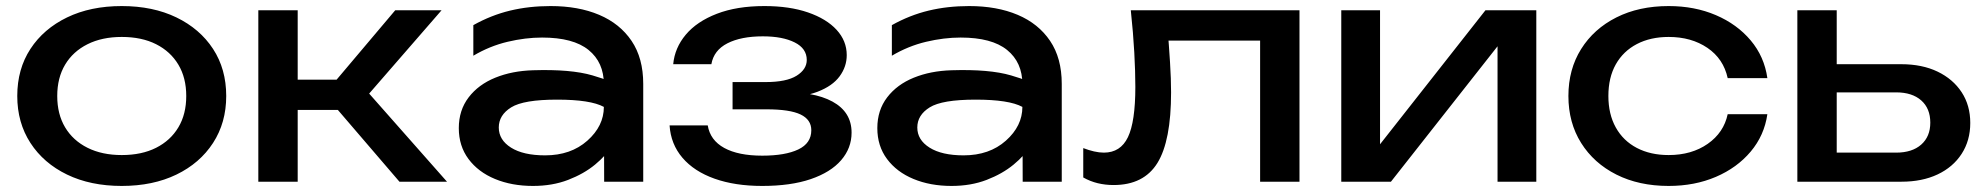

<svg xmlns="http://www.w3.org/2000/svg" viewBox="-20 -600 6548 634"><path d="M382 14Q279 14 201.5 -23.5Q124 -61 80.5 -128Q37 -195 37 -283Q37 -372 80.5 -438.5Q124 -505 201.5 -542.5Q279 -580 382 -580Q485 -580 562.5 -542.5Q640 -505 683.5 -438.5Q727 -372 727 -283Q727 -195 683.5 -128Q640 -61 562.5 -23.5Q485 14 382 14ZM382 -88Q448 -88 495.5 -112Q543 -136 569 -179.5Q595 -223 595 -283Q595 -343 569 -386.5Q543 -430 495.5 -454Q448 -478 382 -478Q317 -478 269 -454Q221 -430 195 -386.5Q169 -343 169 -283Q169 -223 195 -179.5Q221 -136 269 -112Q317 -88 382 -88Z M833 0V-566H963V0ZM1299 0 1051 -289 1285 -566H1438L1199 -291L1456 0ZM906 -337H1168V-237H906Z M1974 -322Q1974 -394 1923.5 -435Q1873 -476 1770 -476Q1715 -476 1656 -462Q1597 -448 1543 -416V-517Q1602 -550 1664.5 -565Q1727 -580 1798 -580Q1890 -580 1958.5 -551Q2027 -522 2065.5 -465Q2104 -408 2104 -323V0H1975ZM1740 -368Q1865 -372 1936.5 -351Q2008 -330 2015 -317.5Q2022 -305 2022 -178Q2022 -153 2002 -120Q1982 -87 1945 -56.5Q1908 -26 1856 -6Q1804 14 1740 14Q1670 14 1614.5 -9Q1559 -32 1527 -75Q1495 -118 1495 -177Q1495 -236 1527.5 -278.5Q1560 -321 1615.5 -343.5Q1671 -366 1740 -368ZM1627 -179Q1627 -138 1667.5 -112.5Q1708 -87 1780 -87Q1865 -87 1919.5 -135.5Q1974 -184 1974 -247Q1930 -271 1819.5 -271Q1709 -271 1668 -245.5Q1627 -220 1627 -179Z M2497 14Q2407 14 2339.5 -10Q2272 -34 2233.5 -79Q2195 -124 2191 -186H2317Q2325 -137 2371.5 -111.5Q2418 -86 2497 -86Q2573 -86 2616 -106.5Q2659 -127 2659 -170Q2659 -205 2623.5 -222Q2588 -239 2511 -239H2399V-329H2508Q2577 -329 2610.5 -350Q2644 -371 2644 -402Q2644 -440 2604 -460Q2564 -480 2499 -480Q2427 -480 2382 -457Q2337 -434 2329 -388H2203Q2208 -442 2244.5 -485.5Q2281 -529 2347 -554.5Q2413 -580 2504 -580Q2587 -580 2648 -559Q2709 -538 2742.5 -501.5Q2776 -465 2776 -418Q2776 -380 2752.5 -348Q2729 -316 2679.5 -297Q2630 -278 2552 -278V-295Q2666 -299 2729 -264.5Q2792 -230 2792 -162Q2792 -111 2757.5 -71Q2723 -31 2657 -8.5Q2591 14 2497 14Z M3356 -322Q3356 -394 3305.5 -435Q3255 -476 3152 -476Q3097 -476 3038 -462Q2979 -448 2925 -416V-517Q2984 -550 3046.5 -565Q3109 -580 3180 -580Q3272 -580 3340.5 -551Q3409 -522 3447.5 -465Q3486 -408 3486 -323V0H3357ZM3122 -368Q3247 -372 3318.5 -351Q3390 -330 3397 -317.5Q3404 -305 3404 -178Q3404 -153 3384 -120Q3364 -87 3327 -56.5Q3290 -26 3238 -6Q3186 14 3122 14Q3052 14 2996.5 -9Q2941 -32 2909 -75Q2877 -118 2877 -177Q2877 -236 2909.5 -278.5Q2942 -321 2997.5 -343.5Q3053 -366 3122 -368ZM3009 -179Q3009 -138 3049.5 -112.5Q3090 -87 3162 -87Q3247 -87 3301.5 -135.5Q3356 -184 3356 -247Q3312 -271 3201.5 -271Q3091 -271 3050 -245.5Q3009 -220 3009 -179Z M3714 -566H4271V0H4141V-526L4201 -466H3779L3835 -512Q3840 -450 3843.5 -394.5Q3847 -339 3847 -295Q3847 -135 3802 -62Q3757 11 3657 11Q3630 11 3605 5Q3580 -1 3557 -14V-111Q3575 -104 3592.5 -100Q3610 -96 3625 -96Q3680 -96 3704.5 -147Q3729 -198 3729 -313Q3729 -363 3725.5 -427Q3722 -491 3714 -566Z M4409 0V-566H4537V-65L4498 -74L4885 -566H5053V0H4925V-508L4965 -498L4573 0Z M5816 -223Q5806 -153 5761 -99.5Q5716 -46 5646 -16Q5576 14 5490 14Q5392 14 5317.5 -23.5Q5243 -61 5201 -128Q5159 -195 5159 -283Q5159 -371 5201 -438Q5243 -505 5317.5 -542.5Q5392 -580 5490 -580Q5576 -580 5646 -550Q5716 -520 5761 -466.5Q5806 -413 5816 -342H5685Q5671 -406 5618 -442Q5565 -478 5490 -478Q5430 -478 5385 -454.5Q5340 -431 5315.5 -387.5Q5291 -344 5291 -283Q5291 -223 5315.5 -179Q5340 -135 5385 -111.5Q5430 -88 5490 -88Q5566 -88 5619 -125Q5672 -162 5685 -223Z M5915 0V-566H6045V-36L5999 -96H6241Q6294 -96 6324 -122.5Q6354 -149 6354 -195Q6354 -242 6324 -268.5Q6294 -295 6241 -295H6003V-388H6258Q6327 -388 6378 -363.5Q6429 -339 6457.5 -295.5Q6486 -252 6486 -194Q6486 -136 6457.5 -92Q6429 -48 6378 -24Q6327 0 6259 0Z"/></svg>

Font: Bounded
Style: Regular
Weight: 400
Designer: Vlad Churkin
Version: Version 1.0